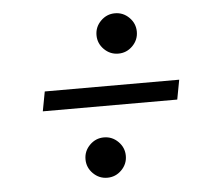

<svg xmlns="http://www.w3.org/2000/svg" viewBox="-44 -663 687 626"><g transform="rotate(-5 300.0 -350.0)"><path d="M92 -318 104 -382H544L532 -318ZM283 -84Q256 -84 236.5 -103.5Q217 -123 217 -150Q217 -177 236.5 -196.5Q256 -216 283 -216Q310 -216 329.5 -196.5Q349 -177 349 -150Q349 -123 329.5 -103.5Q310 -84 283 -84ZM354 -484Q327 -484 307.5 -503.5Q288 -523 288 -550Q288 -577 307.5 -596.5Q327 -616 354 -616Q381 -616 400.5 -596.5Q420 -577 420 -550Q420 -523 400.5 -503.5Q381 -484 354 -484Z"/></g></svg>

Font: DM Mono Light
Style: Italic
Weight: 300
Italic angle: -10°
Designer: Colophon Foundry
Foundry: Colophon Foundry
Version: Version 1.000; ttfautohint (v1.8.2.53-6de2)